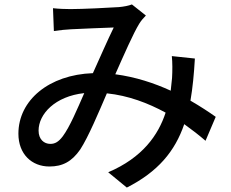

<svg xmlns="http://www.w3.org/2000/svg" viewBox="-20 -781 1040 866"><path d="M859 -517 755 -528C758 -499 758 -463 756 -429L750 -372C676 -406 591 -434 500 -446C540 -536 581 -630 608 -674C616 -687 626 -699 638 -711L575 -761C560 -755 538 -751 517 -749C473 -746 352 -740 298 -740C277 -740 245 -741 219 -744L223 -641C248 -645 280 -648 301 -649C346 -651 453 -656 493 -657C466 -602 432 -524 399 -451C201 -444 63 -329 63 -178C63 -86 123 -30 203 -30C262 -30 304 -52 342 -107C379 -164 425 -274 462 -360C559 -350 648 -316 727 -273C694 -172 623 -70 468 -4L552 65C692 -6 769 -98 811 -221C846 -196 878 -171 907 -146L953 -254C922 -276 884 -301 839 -327C849 -384 855 -448 859 -517ZM360 -361C328 -288 295 -209 263 -166C244 -141 228 -132 207 -132C179 -132 154 -152 154 -192C154 -267 229 -347 360 -361Z"/></svg>

Font: GenYoGothic2 TW M
Style: Regular
Weight: 500
Version: Version 2.100;PS 2.1;hotconv 16.6.51;makeotf.lib2.5.65220 DE